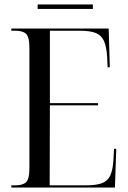

<svg xmlns="http://www.w3.org/2000/svg" viewBox="-20 -842 576 862"><path d="M31 0V-10H50Q83 -10 97.5 -24.5Q112 -39 112 -85V-629Q112 -675 97.5 -689.5Q83 -704 50 -704H31V-714H468L473 -540H463L461 -587Q458 -633 446.5 -658.5Q435 -684 409.5 -694Q384 -704 339 -704H204V-379H420V-369H204L203 -10H367Q412 -10 437.5 -19.5Q463 -29 474.5 -53Q486 -77 489 -120L492 -174H502L496 0ZM149 -802V-822H397V-802Z"/></svg>

Font: Noto Serif Display Condensed
Style: Regular
Weight: 400
Width: 3
Designer: Monotype Design Team
Foundry: Monotype Imaging Inc.
Version: Version 2.009